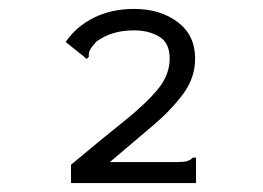

<svg xmlns="http://www.w3.org/2000/svg" viewBox="-20 -656 590 430"><path d="M139 -287Q207 -344 256.5 -383.5Q306 -423 333 -455.5Q360 -488 360 -525Q360 -560 336.5 -574Q313 -588 280 -588Q230 -588 196 -563Q185 -551 181.5 -544Q178 -537 179 -529L174 -524L167 -530L127 -562Q151 -597 190.5 -616.5Q230 -636 280 -636Q339 -636 378 -606.5Q417 -577 417 -525Q417 -482 390.5 -446Q364 -410 321 -373.5Q278 -337 226 -293H375Q391 -293 398.5 -295Q406 -297 412 -303H419V-246H139Z"/></svg>

Font: Inconsolata SemiExpanded
Style: Regular
Weight: 400
Width: 6
Monospace: yes
Designer: Raph Levien, Cyreal, Brenton Simpson
Foundry: Raph Levien, Cyreal, Google
Version: Version 3.000; ttfautohint (v1.8.2.53-6de2)